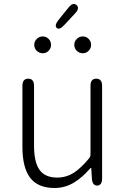

<svg xmlns="http://www.w3.org/2000/svg" viewBox="-20 -926 630 959"><path d="M253 13Q170 13 131 -37.5Q92 -88 92 -192V-497Q92 -533 121 -533Q150 -533 150 -497V-199Q150 -116 177.5 -77.5Q205 -39 266 -39Q311 -39 350 -64Q385 -87 424 -134Q432 -143 432 -155V-497Q432 -533 461 -533Q490 -533 490 -497V-36Q490 0 466 1Q441 1 439 -34L436 -83Q436 -88 434.5 -88Q433 -88 426 -80Q390 -39 351 -15Q305 13 253 13ZM193.5 -660Q176 -660 163.5 -672.5Q151 -685 151 -702Q151 -719 163.5 -731.5Q176 -744 193.5 -744Q211 -744 223 -731.5Q235 -719 235 -702Q235 -685 223 -672.5Q211 -660 193.5 -660ZM393.5 -660Q376 -660 363.5 -672.5Q351 -685 351 -702Q351 -719 363.5 -731.5Q376 -744 393.5 -744Q411 -744 423 -731.5Q435 -719 435 -702Q435 -685 423 -672.5Q411 -660 393.5 -660ZM301 -801Q277 -775 264 -786Q250 -798 272 -826L322 -888Q344 -916 362 -901Q380 -885 355 -859Z"/></svg>

Font: Resource Han Rounded CN Light
Style: Regular
Weight: 300
Designer: Cyano Hao (round all glyphs); Ryoko NISHIZUKA 西塚涼子 (kana, bopomofo & ideographs); Paul D. Hunt (Latin, Greek & Cyrillic)
Foundry: Cyano Hao
Version: 0.990